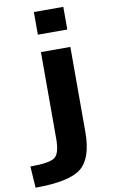

<svg xmlns="http://www.w3.org/2000/svg" viewBox="-139 -803 641 1086"><g transform="rotate(-10 181.5 -260.0)"><path d="M137 -21V-520H306V-33Q306 120 236.5 175Q167 230 -26 230L-34 107Q77 107 107 84Q137 61 137 -21ZM137 -620V-750H306V-620Z"/></g></svg>

Font: Mplus 1p ExtraBold
Style: Regular
Weight: 800
Version: Version 1.061